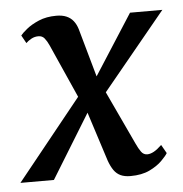

<svg xmlns="http://www.w3.org/2000/svg" viewBox="-65 -598 620 651"><g transform="rotate(-5 245.0 -272.0)"><path d="M353.5 9.5Q333.5 9.5 320 3.2Q306.5 -3 297.2 -16.2Q288 -29.5 281 -49L213.5 -259L249.5 -254L93.5 0H-20.5L227 -307.5L216.5 -236.5L118.5 -456.5Q112 -471 104.2 -480.5Q96.5 -490 83.5 -490Q70.5 -490 59.5 -484Q48.5 -478 41 -470.5L26 -497.5Q31.5 -505 48 -518.5Q64.5 -532 90.2 -543Q116 -554 150 -554Q170 -554 184.2 -548Q198.5 -542 207.8 -530.2Q217 -518.5 222 -502L279.5 -297.5L245 -301L400 -542.5H510L267 -247L277.5 -317.5L380 -98.5Q388 -81 396 -70Q404 -59 416.5 -59Q427 -59 439 -65.5Q451 -72 466 -86.5L482.5 -57.5Q477 -48 461 -32Q445 -16 418.5 -3.2Q392 9.5 353.5 9.5Z"/></g></svg>

Font: Merriweather 48pt Medium
Style: Italic
Weight: 500
Italic angle: -7.8°
Version: Version 2.101